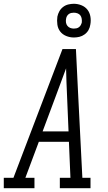

<svg xmlns="http://www.w3.org/2000/svg" viewBox="-50 -994 570 1014"><path d="M-30 0V-55H21L280 -735H351L363 -490L385 -55H428V0H266V-55H322L314 -245H155L84 -55H132V0ZM175 -300H312L304 -490Q302 -526 301 -562Q300 -598 299 -633Q286 -597 272.5 -561.5Q259 -526 246 -490ZM340 -796Q319 -796 299.5 -804Q280 -812 268 -827.5Q256 -843 253 -864Q250 -885 253 -906Q256 -921 263.5 -934.5Q271 -948 283.5 -957.5Q296 -967 311 -970.5Q326 -974 340 -974Q361 -974 380.5 -966Q400 -958 412 -942.5Q424 -927 427.5 -906Q431 -885 427 -864Q425 -849 417.5 -835.5Q410 -822 397 -812.5Q384 -803 369.5 -799.5Q355 -796 340 -796ZM340 -843Q347 -843 354 -844.5Q361 -846 367 -850.5Q373 -855 376.5 -861.5Q380 -868 382 -875Q383 -885 381.5 -895Q380 -905 374.5 -912.5Q369 -920 359.5 -923.5Q350 -927 340 -927Q333 -927 326 -925.5Q319 -924 313 -919.5Q307 -915 303.5 -908.5Q300 -902 299 -895Q297 -885 298.5 -875Q300 -865 306 -857.5Q312 -850 321 -846.5Q330 -843 340 -843Z"/></svg>

Font: Iosevka Slab Light
Style: Italic
Weight: 300
Italic angle: -9°
Monospace: yes
Designer: Belleve Invis
Foundry: Belleve Invis
Version: Version 11.1.1; ttfautohint (v1.8.3)